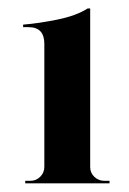

<svg xmlns="http://www.w3.org/2000/svg" viewBox="-20 -734 300 446"><path d="M38.6 -308.1H234.4V-314H222.2Q209 -314 199.2 -323.2Q189.5 -332.5 189.5 -345.7V-714.4H183.6Q158.2 -697.8 114.3 -688.7Q70.3 -679.7 33.7 -676.8V-670.9H46.4Q83 -670.9 83 -632.3V-346.2Q83 -333 73.5 -323.5Q64 -314 50.8 -314H38.6Z"/></svg>

Font: Cinzel Bold
Style: Regular
Weight: 700
Designer: Natanael Gama
Version: Version 1.001;PS 001.001;hotconv 1.0.56;makeotf.lib2.0.21325